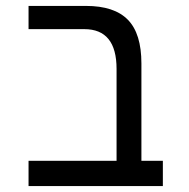

<svg xmlns="http://www.w3.org/2000/svg" viewBox="-20 -629 640 649"><path d="M265 -530.5H76.5V-609H270.5Q366.5 -609 412.2 -562.2Q458 -515.5 458 -414.5V-85.5H530.5V0H76.5V-85.5H374V-396Q374 -530.5 265 -530.5Z"/></svg>

Font: JuliaMono
Style: Regular
Weight: 400
Monospace: yes
Designer: cormullion
Foundry: corm
Version: Version 0.055; ttfautohint (v1.8.4)